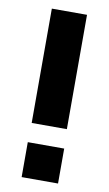

<svg xmlns="http://www.w3.org/2000/svg" viewBox="-81 -732 440 774"><g transform="rotate(10 139.0 -345.0)"><path d="M65 0V-143H214V0ZM67 -222V-690H211V-222Z"/></g></svg>

Font: Oxanium ExtraLight
Style: Bold
Weight: 700
Version: Version 2.000